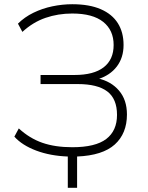

<svg xmlns="http://www.w3.org/2000/svg" viewBox="-20 -733 700 909"><path d="M301 156V8Q218 5 151.5 -20Q85 -45 48 -86L69 -125Q120 -78 180.5 -57Q241 -36 322 -36Q432 -36 483 -75Q534 -114 534 -189Q534 -265 488 -300Q442 -335 348 -335H172V-378H333Q424 -378 471 -414.5Q518 -451 518 -520Q518 -590 468.5 -629.5Q419 -669 322 -669Q255 -669 195.5 -648.5Q136 -628 86 -582L65 -621Q96 -652 138 -672.5Q180 -693 227.5 -703Q275 -713 322 -713Q403 -713 457 -689.5Q511 -666 538 -623Q565 -580 565 -520Q565 -460 533 -418Q501 -376 443 -358V-362Q506 -348 543.5 -304Q581 -260 581 -191Q581 -101 523.5 -49Q466 3 345 8V156Z"/></svg>

Font: Nunito Sans 10pt ExtraLight
Style: Regular
Weight: 250
Designer: Vernon Adams
Foundry: Vernon Adams
Version: Version 3.101;gftools[0.9.27]